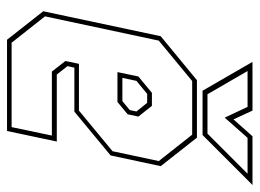

<svg xmlns="http://www.w3.org/2000/svg" viewBox="-116 -622 738 546"><g transform="rotate(90 253.0 -349.0)"><path d="M371.5 -540 452.5 -437 422 -294.5 297.5 -191.5H172.5L168 -172L192 -141.5H382.5L352.5 0H93L12 -103L83 -437L208 -540ZM363 -526.5H210.5L95.5 -431.5L26.5 -108L101.5 -13H341.5L365.5 -127.5H183.5L153.5 -166L161.5 -204.5H294.5L410 -300L438 -431.5ZM281 -412 311.5 -373.5 305 -343 270 -314H185L197.5 -373.5L244 -412ZM272.5 -398.5H247L210 -368L201.5 -328H267.5L293 -349L297 -368ZM238 -556 156 -698H294.5L319.5 -644L367.5 -698H506L364 -556ZM248 -570H360L474 -684H372L314.5 -619L284 -684H182Z"/></g></svg>

Font: Tourney Condensed Thin
Style: Italic
Weight: 100
Width: 3
Italic angle: -12°
Designer: Tyler Finck
Foundry: Etcetera Type Co
Version: Version 1.010; ttfautohint (v1.8.3)